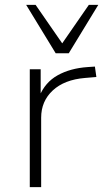

<svg xmlns="http://www.w3.org/2000/svg" viewBox="-20 -773 434 793"><path d="M103 0V-487H148V-374H142Q166 -433 218 -462Q270 -491 342 -496L372 -498L378 -455L331 -451Q246 -444 198 -399.5Q150 -355 150 -287V0ZM210 -553 88 -753H127L237 -594L347 -753H386L264 -553Z"/></svg>

Font: Nunito Sans 10pt SemiExpanded ExtraLight
Style: Regular
Weight: 250
Width: 6
Designer: Vernon Adams
Foundry: Vernon Adams
Version: Version 3.101;gftools[0.9.27]